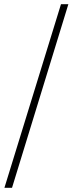

<svg xmlns="http://www.w3.org/2000/svg" viewBox="-20 -730 345 910"><path d="M1 160 269 -710H304L37 160Z"/></svg>

Font: TypoPRO Source Serif Pro
Style: Regular
Weight: 300
Designer: Frank Grießhammer
Foundry: Adobe Systems Incorporated
Version: Version 1.017;PS (version unavailable);hotconv 1.0.79;makeot